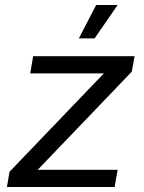

<svg xmlns="http://www.w3.org/2000/svg" viewBox="-20 -749 578 769"><path d="M295.9 -595.2 365.2 -729H451.2L358.9 -595.2ZM7.8 0 18.1 -61 396 -455.1H101.1L112.8 -523.9H519L507.8 -461.9L130.9 -68.8H451.2L439 0Z"/></svg>

Font: Hubot Sans
Style: Italic
Weight: 400
Italic angle: -10°
Designer: Deni Anggara
Foundry: GitHub
Version: Version 1.001;gftools[0.9.31]